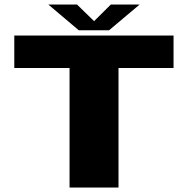

<svg xmlns="http://www.w3.org/2000/svg" viewBox="-20 -833 836 853"><path d="M289 0V-531H43.5V-675H751V-531H506.5V0ZM330 -698.5 194.5 -813H322L398 -739L472.5 -813H600.5L464.5 -698.5Z"/></svg>

Font: Anybody ExtraExpanded ExtraBold
Style: Regular
Weight: 800
Width: 8
Designer: Tyler Finck
Foundry: Etcetera Type Company
Version: Version 1.010; ttfautohint (v1.8.3) -l 8 -r 50 -G 200 -x 14 